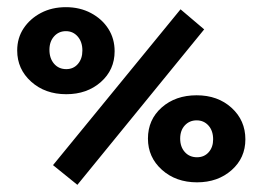

<svg xmlns="http://www.w3.org/2000/svg" viewBox="-20 -502 730 536"><path d="M196 14 128 -41 484 -476 550 -420ZM165 -239Q106 -239 67 -274Q28 -309 28 -361Q28 -396 46 -423Q64 -450 94.5 -466Q125 -482 164 -482Q203 -482 234 -465.5Q265 -449 282.5 -421.5Q300 -394 300 -359Q300 -307 261.5 -273Q223 -239 165 -239ZM165 -309Q185 -309 197.5 -323.5Q210 -338 210 -361Q210 -385 197 -400Q184 -415 164 -415Q144 -415 131 -400.5Q118 -386 118 -363Q118 -339 131 -324Q144 -309 165 -309ZM530 7Q471 7 432 -28Q393 -63 393 -115Q393 -168 431.5 -202Q470 -236 529 -236Q588 -236 626.5 -201Q665 -166 665 -113Q665 -61 626.5 -27Q588 7 530 7ZM530 -63Q550 -63 562.5 -77Q575 -91 575 -113Q575 -137 562 -151.5Q549 -166 529 -166Q509 -166 496 -152Q483 -138 483 -115Q483 -92 496 -77.5Q509 -63 530 -63Z"/></svg>

Font: Ysabeau SC ExtraBold
Style: Regular
Weight: 800
Designer: Christian Thalmann (Catharsis Fonts)
Version: Version 2.001;gftools[0.9.30]; featfreeze: smcp